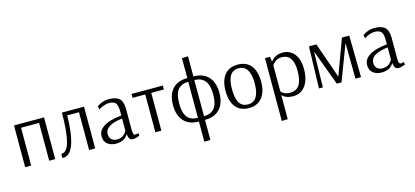

<svg xmlns="http://www.w3.org/2000/svg" viewBox="-75 -1361 4798 2222"><g transform="rotate(-15 2324.0 -250.0)"><path d="M75 0V-500H435V0H363V-453H147V0Z M531 9Q522 9 517 8L520 -41H525Q649 -41 649 -500H914V0H841V-453H700Q697 -230 654.5 -110.5Q612 9 531 9Z M1167 10Q1101 10 1061 -22.5Q1021 -55 1021 -113Q1021 -260 1304 -290V-343Q1304 -414 1281 -440Q1258 -466 1200 -466Q1174 -466 1143.5 -455Q1113 -444 1095 -434L1078 -423L1070 -464Q1138 -510 1211 -510Q1297 -510 1337 -474Q1377 -438 1377 -347V-102Q1377 -34 1403 -34Q1410 -34 1419.5 -36Q1429 -38 1435 -40L1442 -43L1445 -9Q1396 10 1367 10Q1341 10 1327 -6.5Q1313 -23 1310 -65H1309Q1308 -62 1304.5 -57Q1301 -52 1289.5 -39Q1278 -26 1263 -16Q1248 -6 1222.5 2Q1197 10 1167 10ZM1189 -34Q1212 -34 1232.5 -41.5Q1253 -49 1265.5 -59.5Q1278 -70 1287 -81Q1296 -92 1300 -100L1304 -107V-253Q1096 -230 1096 -122Q1096 -79 1121 -56.5Q1146 -34 1189 -34Z M1635 0V-453H1483V-500H1859L1858 -453H1707V0Z M2154 252V10H2150Q2037 10 1975 -58Q1913 -126 1913 -250Q1913 -374 1975 -442Q2037 -510 2150 -510L2154 -509V-748L2227 -752V-510H2231Q2344 -510 2406.5 -442Q2469 -374 2469 -250Q2469 -126 2406.5 -58Q2344 10 2231 10L2227 9V250ZM2227 -34Q2311 -34 2353 -86Q2395 -138 2395 -250Q2395 -361 2353 -413.5Q2311 -466 2227 -467ZM2154 -34V-466Q2069 -465 2028 -413.5Q1987 -362 1987 -250Q1987 -138 2028 -86Q2069 -34 2154 -34Z M2756 10Q2652 10 2597.5 -58Q2543 -126 2543 -250Q2543 -374 2597.5 -442Q2652 -510 2756 -510Q2860 -510 2914.5 -442Q2969 -374 2969 -250Q2969 -127 2913.5 -58.5Q2858 10 2756 10ZM2756 -34Q2892 -34 2892 -250Q2892 -466 2756 -466Q2686 -466 2653 -412.5Q2620 -359 2620 -250Q2620 -141 2653 -87.5Q2686 -34 2756 -34Z M3082 252V-500H3142L3151 -440Q3156 -448 3164 -456.5Q3172 -465 3189 -478.5Q3206 -492 3233 -501Q3260 -510 3293 -510Q3381 -510 3433.5 -445Q3486 -380 3486 -264Q3486 -138 3433 -64Q3380 10 3283 10Q3242 10 3210 -2Q3178 -14 3167 -26L3155 -38H3154V250ZM3259 -38Q3337 -38 3373 -93.5Q3409 -149 3409 -262Q3409 -461 3269 -461Q3246 -461 3225.5 -454Q3205 -447 3192.5 -437Q3180 -427 3171 -417Q3162 -407 3158 -400L3154 -393V-82Q3191 -38 3259 -38Z M3595 0 3609 -500H3698L3847 -74L4004 -500H4092L4099 0H4032L4028 -397L4027 -426L3865 0H3809L3651 -426L3650 -415L3642 0Z M4349 10Q4283 10 4243 -22.5Q4203 -55 4203 -113Q4203 -260 4486 -290V-343Q4486 -414 4463 -440Q4440 -466 4382 -466Q4356 -466 4325.5 -455Q4295 -444 4277 -434L4260 -423L4252 -464Q4320 -510 4393 -510Q4479 -510 4519 -474Q4559 -438 4559 -347V-102Q4559 -34 4585 -34Q4592 -34 4601.5 -36Q4611 -38 4617 -40L4624 -43L4627 -9Q4578 10 4549 10Q4523 10 4509 -6.5Q4495 -23 4492 -65H4491Q4490 -62 4486.5 -57Q4483 -52 4471.5 -39Q4460 -26 4445 -16Q4430 -6 4404.5 2Q4379 10 4349 10ZM4371 -34Q4394 -34 4414.5 -41.5Q4435 -49 4447.5 -59.5Q4460 -70 4469 -81Q4478 -92 4482 -100L4486 -107V-253Q4278 -230 4278 -122Q4278 -79 4303 -56.5Q4328 -34 4371 -34Z"/></g></svg>

Font: Arsenal
Style: Regular
Weight: 400
Designer: Andrij Shevchenko
Foundry: Stairsfor
Version: Version 2.001;PS 002.001;hotconv 1.0.88;makeotf.lib2.5.64775